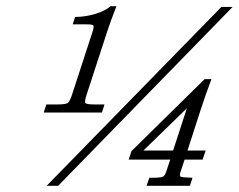

<svg xmlns="http://www.w3.org/2000/svg" viewBox="-20 -599 770 619"><path d="M538.1 -113.8 582.5 -250 442.4 -113.8ZM308.6 -236.3H121.1L129.4 -262.2H162.1Q190.4 -262.2 197.8 -266.6Q205.1 -271 212.9 -295.9L276.9 -492.2Q283.7 -512.7 281.2 -516.6Q278.8 -520.5 259.3 -520.5H214.4L222.2 -544.4Q254.9 -544.4 287.4 -554.2Q319.8 -564 336.4 -579.1H355.5Q336.4 -530.8 325.2 -496.1L259.8 -295.4Q251.5 -270.5 255.6 -266.4Q259.8 -262.2 288.1 -262.2H316.9ZM633.3 -84.5H575.2L562.5 -46.4Q557.6 -31.7 562.7 -29.3Q567.9 -26.9 600.6 -25.9L592.3 0H452.6L461.4 -25.9H469.7Q497.1 -25.9 504.4 -29.1Q511.7 -32.2 516.1 -46.4L528.8 -84.5H395L403.8 -111.8L639.6 -343.8H661.6Q643.1 -294.9 626.5 -243.7L584.5 -113.8H643.1ZM730 -576.7 167.5 0H130.4L693.8 -576.7Z"/></svg>

Font: RIT Rachana
Style: Italic
Weight: 400
Designer: Hussain KH
Version: 1.5.2